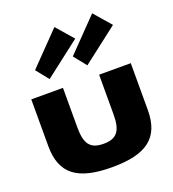

<svg xmlns="http://www.w3.org/2000/svg" viewBox="-155 -977 997 1109"><g transform="rotate(-20 344.0 -422.5)"><path d="M116.3 -664 177.9 -587 396.8 -756 306.6 -860ZM348.4 -664 410 -587 628.9 -756 538.7 -860ZM38.2 -513H232.9V-269C232.9 -168 262.6 -129 344 -129C425.4 -129 455.1 -168 455.1 -269V-513H649.8V-226C649.8 -54 555.2 15 344 15C132.8 15 38.2 -54 38.2 -226Z"/></g></svg>

Font: Hussar
Style: BdWide
Weight: 700
Foundry: Cannot Into Space Fonts
Version: Version 2.00